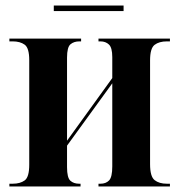

<svg xmlns="http://www.w3.org/2000/svg" viewBox="-20 -676 650 696"><path d="M175 -636V-656H428V-636ZM14 0V-10H26Q53 -10 69.5 -22Q86 -34 86 -79V-458Q86 -502 69.5 -514Q53 -526 26 -526H14V-536H274V-526H268Q248 -526 235.5 -515.5Q223 -505 223 -467V-166L387 -393V-469Q387 -503 375 -514.5Q363 -526 344 -526H337V-536H596V-526H585Q557 -526 540.5 -513.5Q524 -501 524 -457V-81Q524 -36 540.5 -23Q557 -10 585 -10H596V0H337V-10H344Q364 -10 375.5 -22Q387 -34 387 -73V-374L223 -148V-70Q223 -32 235 -21Q247 -10 267 -10H272V0Z"/></svg>

Font: Noto Serif Display Condensed
Style: Bold
Weight: 700
Width: 3
Designer: Monotype Design Team
Foundry: Monotype Imaging Inc.
Version: Version 2.009